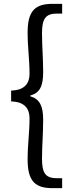

<svg xmlns="http://www.w3.org/2000/svg" viewBox="-20 -811 378 1001"><path d="M255 170H304V118H275C215 118 199 88 199 16C199 -52 205 -111 205 -187C205 -258 187 -295 138 -309V-313C187 -326 205 -362 205 -434C205 -511 199 -569 199 -637C199 -709 215 -740 275 -740H304V-791H255C166 -791 124 -758 124 -642C124 -561 134 -502 134 -426C134 -383 114 -340 38 -339V-282C114 -281 134 -238 134 -194C134 -119 124 -60 124 21C124 137 166 170 255 170Z"/></svg>

Font: Noto Sans CJK SC Regular
Style: Regular
Weight: 400
Designer: Ryoko NISHIZUKA (kana & ideographs); Paul D. Hunt (Latin, Greek & Cyrillic); Wenlong ZHANG (bopomofo); Sandoll Communica
Foundry: Adobe Systems Incorporated
Version: Version 1.004;PS 1.004;hotconv 1.0.82;makeotf.lib2.5.63406